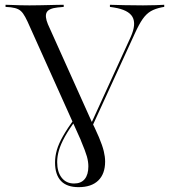

<svg xmlns="http://www.w3.org/2000/svg" viewBox="-20 -591 708 804"><path d="M308.9 192.7Q259.7 192.7 235.1 166.5Q210.5 140.3 210.5 89.5Q210.5 63.7 218.1 37.1Q225.8 10.5 244 -21.4Q262.1 -53.2 291.9 -94.4L296.8 -87.1Q268.5 -49.2 251.6 -18.5Q234.7 12.1 227 37.9Q219.4 63.7 219.4 87.9Q219.4 129 238.3 153.2Q257.3 177.4 290.3 177.4Q319.4 177.4 334.7 158.9Q350 140.3 350 105.6Q350 86.3 344 64.5Q337.9 42.7 318.5 -3.2L352.4 -105.6Q379.8 -50.8 394.4 -16.1Q408.9 18.5 414.5 41.9Q420.2 65.3 420.2 85.5Q420.2 137.1 391.5 164.9Q362.9 192.7 308.9 192.7ZM325 10.5 95.2 -500.8Q85.5 -521.8 76.6 -534.3Q67.7 -546.8 56 -552.4Q44.4 -558.1 25 -560.5L3.2 -562.1V-571Q15.3 -571 30.2 -570.2Q45.2 -569.4 63.7 -569Q82.3 -568.5 102.4 -568.5H104H104.8Q126.6 -568.5 146.4 -569Q166.1 -569.4 184.3 -569.8Q202.4 -570.2 217.7 -570.6Q233.1 -571 246.8 -571V-562.1L221 -559.7Q183.9 -555.6 175.4 -539.1Q166.9 -522.6 180.6 -489.5L366.9 -75L358.9 -67.7L527.4 -436.3Q551.6 -490.3 534.7 -520.2Q517.7 -550 456.5 -559.7L440.3 -562.1V-571Q462.9 -570.2 499.6 -569.4Q536.3 -568.5 579 -568.5Q610.5 -568.5 631.9 -569.4Q653.2 -570.2 667.7 -571V-562.1L658.1 -560.5Q629.8 -554.8 611.3 -544Q592.7 -533.1 577.4 -511.3Q562.1 -489.5 543.5 -448.4L333.1 10.5Z"/></svg>

Font: Playfair 144pt SemiExpanded Light
Style: Regular
Weight: 300
Width: 6
Designer: Claus Eggers Sørensen
Foundry: Claus Eggers Sørensen
Version: Version 2.203